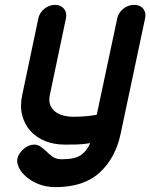

<svg xmlns="http://www.w3.org/2000/svg" viewBox="-20 -583 615 786"><path d="M474 -36Q453 64 388 123.5Q323 183 208 183Q168 183 137.5 170.5Q107 158 86.5 140Q66 122 57 102Q48 82 51 67Q56 45 76.5 27Q97 9 120 9Q135 9 146.5 17.5Q158 26 169 36Q180 47 194.5 58Q209 69 233 69Q288 69 312.5 51Q337 33 349 3Q320 8 293.5 8.5Q267 9 245 9Q201 9 165 -5.5Q129 -20 105 -46.5Q81 -73 71 -110.5Q61 -148 71 -194L137 -508Q142 -531 161.5 -547Q181 -563 206 -563Q229 -563 242 -547Q255 -531 250 -508L184 -194Q179 -170 185.5 -153.5Q192 -137 206 -126Q220 -115 240 -110Q260 -105 282 -105Q303 -105 328.5 -107Q354 -109 376 -113L460 -508Q465 -531 484.5 -547Q504 -563 529 -563Q554 -563 566.5 -547Q579 -531 574 -508Z"/></svg>

Font: VDS
Style: Bold Italic
Weight: 700
Designer: artmaker
Foundry: artmaker
Version: Version 1.000 2009 initial release